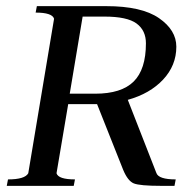

<svg xmlns="http://www.w3.org/2000/svg" viewBox="-20 -605 623 625"><path d="M2 0 6 -21Q61 -21 72 -41L156 -544Q150 -564 96 -564L100 -585H326Q441 -585 497.5 -546Q554 -507 554 -453Q554 -392 511 -346Q468 -300 396 -280L489 -42Q496 -21 552 -21L548 0H505Q435 0 415.5 -8Q396 -16 381 -52L296 -266H202L164 -41Q170 -21 224 -21L220 0ZM249 -551 207 -300H290Q375 -300 415 -339.5Q455 -379 455 -464Q455 -506 424.5 -528.5Q394 -551 320 -551Z"/></svg>

Font: Judson
Style: Italic
Weight: 400
Italic angle: -9.5°
Version: Version 20110429